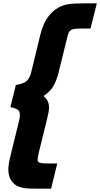

<svg xmlns="http://www.w3.org/2000/svg" viewBox="-20 -934 600 1150"><path d="M286 196H216Q189 196 163.5 195.5Q138 195 130 193Q89 188 67 169.5Q45 151 36.5 124.5Q28 98 30.5 67Q33 36 41 6L94 -210Q104 -247 95 -266Q86 -285 42 -292L75 -425Q121 -432 139.5 -449Q158 -466 166 -498L221 -724Q228 -754 241 -785Q254 -816 275.5 -842.5Q297 -869 328 -887.5Q359 -906 403 -911Q411 -912 436.5 -913Q462 -914 490 -914H560L522 -763H468Q442 -763 427 -761Q412 -759 403 -752.5Q394 -746 389.5 -733.5Q385 -721 380 -699L331 -500Q319 -452 300 -419Q281 -386 241 -359Q257 -345 264.5 -330.5Q272 -316 273.5 -299.5Q275 -283 271 -262.5Q267 -242 261 -217L212 -19Q207 3 205.5 15.5Q204 28 209 34.5Q214 41 228 43Q242 45 268 45H323Z"/></svg>

Font: TypoPRO Sinkin Sans
Style: 800 Black Italic
Weight: 900
Italic angle: -112°
Designer: Keith Bates
Foundry: K-Type
Version: Sinkin Sans (version 1.0)  by Keith Bates   •   © 2014   www